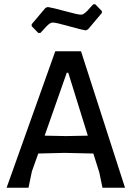

<svg xmlns="http://www.w3.org/2000/svg" viewBox="-20 -883 627 903"><path d="M428 -863 459 -831V-822L394 -745L383 -740Q363 -743 303 -760Q243 -777 229 -777Q224 -777 219 -775Q214 -773 207 -767Q200 -761 196.5 -757Q193 -753 183.5 -742.5Q174 -732 170 -728H160L129 -760V-769L194 -846L205 -850Q226 -847 286.5 -830.5Q347 -814 360 -814Q364 -814 367.5 -815Q371 -816 375 -819Q379 -822 382.5 -824.5Q386 -827 391 -832.5Q396 -838 399 -841.5Q402 -845 408.5 -852Q415 -859 419 -863ZM361 -642 568 0H462L447 -72L419 -161L283 -164L160 -161L130 -77L114 0H11L240 -642ZM294 -541 190 -245 290 -243 393 -245 301 -541Z"/></svg>

Font: Alegreya Sans Medium
Style: Regular
Weight: 500
Designer: Juan Pablo del Peral
Foundry: Huerta Tipografica
Version: Version 2.007